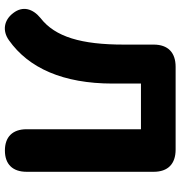

<svg xmlns="http://www.w3.org/2000/svg" viewBox="4 -750 754 803"><g transform="rotate(90 381.5 -348.0)"><path d="M609 9C666 9 698 -23 698 -82V-613C698 -673 665 -705 605 -705H259C199 -705 166 -673 166 -613V-488C166 -311 134 -201 55 -140C16 -108 3 -66 34 -26C64 14 109 20 148 -8C264 -90 329 -234 329 -442V-560H520V-82C520 -23 552 9 609 9Z"/></g></svg>

Font: SN Pro Heavy
Style: Regular
Weight: 800
Designer: Tobias Whetton
Foundry: Supernotes
Version: Version 1.001;Glyphs 3.2 (3249)